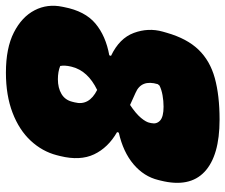

<svg xmlns="http://www.w3.org/2000/svg" viewBox="-78 -682 780 665"><g transform="rotate(-90 312.5 -350.0)"><path d="M393 -720Q478 -720 532 -692.5Q586 -665 609 -620.5Q632 -576 621 -524L620 -519Q606 -446 563 -410Q520 -374 453 -362L451 -356Q512 -327 530.5 -277Q549 -227 535 -177L531 -163Q511 -93 472.5 -53Q434 -13 374 3.5Q314 20 230 20Q105 20 49.5 -32Q-6 -84 19 -184L21 -192Q33 -242 75.5 -278Q118 -314 185 -329L187 -335Q133 -366 110 -414.5Q87 -463 104 -532L107 -544Q120 -594 157 -634Q194 -674 254 -697Q314 -720 393 -720ZM290 -482Q277 -432 333 -404Q399 -436 413 -491L414 -495Q419 -516 416 -532Q396 -540 370 -540Q340 -540 319 -527.5Q298 -515 292 -490ZM218 -216Q214 -198 227 -186Q240 -174 275 -174Q295 -174 314.5 -177.5Q334 -181 348 -188L353 -194Q370 -251 323 -271L281 -290Q251 -270 236 -252Q221 -234 219 -221Z"/></g></svg>

Font: Recursive Sn Csl St XBk
Style: Italic
Weight: 1000
Italic angle: -15°
Version: Version 1.085;hotconv 1.1.0;makeotfexe 2.6.0; ttfautohint (v